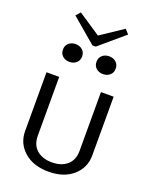

<svg xmlns="http://www.w3.org/2000/svg" viewBox="-163 -965 842 1066"><g transform="rotate(20 258.5 -432.0)"><path d="M414.2 -851.7 268.3 -727.5H248.3L102.5 -851.7L125.8 -877.5L258.3 -789.2L390.8 -877.5ZM118.8 -611.7Q102.5 -625.8 102.5 -650Q102.5 -674.2 118.8 -688.3Q135 -702.5 159.2 -702.5Q183.3 -702.5 199.6 -688.3Q215.8 -674.2 215.8 -650Q215.8 -625.8 199.6 -611.7Q183.3 -597.5 159.2 -597.5Q135 -597.5 118.8 -611.7ZM317.1 -611.7Q300.8 -625.8 300.8 -650Q300.8 -674.2 317.1 -688.3Q333.3 -702.5 357.5 -702.5Q381.7 -702.5 397.9 -688.3Q414.2 -674.2 414.2 -650Q414.2 -625.8 397.9 -611.7Q381.7 -597.5 357.5 -597.5Q333.3 -597.5 317.1 -611.7ZM60 -153.3V-500H135V-153.3Q135 -98.3 168.8 -69.2Q202.5 -40 258.3 -40Q314.2 -40 347.9 -69.2Q381.7 -98.3 381.7 -153.3V-500H456.7V-153.3Q456.7 -80 402.5 -32.5Q348.3 15 258.3 15Q168.3 15 114.2 -32.5Q60 -80 60 -153.3Z"/></g></svg>

Font: Boon
Style: Regular
Weight: 400
Designer: Sungsit Sawaiwan
Foundry: FontUni
Version: Version 3.0